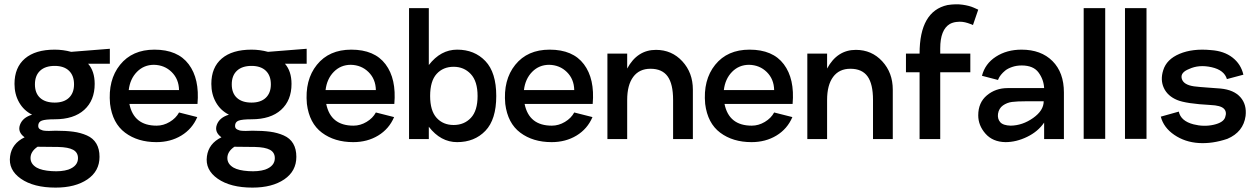

<svg xmlns="http://www.w3.org/2000/svg" viewBox="-20 -633 5716 874"><path d="M480 -411V-343H381Q411 -309 411 -251Q411 -176 363.5 -133Q316 -90 229 -90Q187 -90 170.5 -84Q154 -78 154 -60Q154 -54 156.5 -50Q159 -46 164 -43.5Q169 -41 174 -39.5Q179 -38 187.5 -37.5Q196 -37 202 -37Q208 -37 218 -37.5Q228 -38 233 -38Q280 -38 313.5 -33.5Q347 -29 375.5 -16.5Q404 -4 418.5 20.5Q433 45 433 81Q433 146 378 183.5Q323 221 233 221Q133 221 75 180.5Q17 140 26 78Q34 20 92 -8Q59 -32 71 -65Q83 -98 126 -111Q88 -130 67 -167Q46 -204 46 -251Q46 -326 93.5 -366.5Q141 -407 229 -407Q267 -407 304 -397ZM229 -166Q271 -166 294 -188Q317 -210 317 -249Q317 -289 294 -311Q271 -333 229 -333Q186 -333 162.5 -311Q139 -289 139 -249Q139 -209 162.5 -187.5Q186 -166 229 -166ZM245 36 151 35Q120 56 119 84.5Q118 113 147 130Q170 143 215 146Q260 149 291 139Q335 123 335 87Q335 61 313 49Q291 37 245 36Z M569 -160Q589 -61 693 -61Q724 -61 752.5 -78Q781 -95 795 -121L878 -100Q855 -46 805.5 -16Q756 14 692 14Q607 14 549.5 -29Q492 -72 481 -160Q471 -269 526.5 -338Q582 -407 683 -407Q789 -407 839 -340.5Q889 -274 879 -160ZM681 -338Q635 -338 603.5 -306Q572 -274 566 -223H795Q794 -273 761.5 -305Q729 -337 681 -338Z M1376 -411V-343H1277Q1307 -309 1307 -251Q1307 -176 1259.5 -133Q1212 -90 1125 -90Q1083 -90 1066.5 -84Q1050 -78 1050 -60Q1050 -54 1052.5 -50Q1055 -46 1060 -43.5Q1065 -41 1070 -39.5Q1075 -38 1083.5 -37.5Q1092 -37 1098 -37Q1104 -37 1114 -37.5Q1124 -38 1129 -38Q1176 -38 1209.5 -33.5Q1243 -29 1271.5 -16.5Q1300 -4 1314.5 20.5Q1329 45 1329 81Q1329 146 1274 183.5Q1219 221 1129 221Q1029 221 971 180.5Q913 140 922 78Q930 20 988 -8Q955 -32 967 -65Q979 -98 1022 -111Q984 -130 963 -167Q942 -204 942 -251Q942 -326 989.5 -366.5Q1037 -407 1125 -407Q1163 -407 1200 -397ZM1125 -166Q1167 -166 1190 -188Q1213 -210 1213 -249Q1213 -289 1190 -311Q1167 -333 1125 -333Q1082 -333 1058.5 -311Q1035 -289 1035 -249Q1035 -209 1058.5 -187.5Q1082 -166 1125 -166ZM1141 36 1047 35Q1016 56 1015 84.5Q1014 113 1043 130Q1066 143 1111 146Q1156 149 1187 139Q1231 123 1231 87Q1231 61 1209 49Q1187 37 1141 36Z M1465 -160Q1485 -61 1589 -61Q1620 -61 1648.5 -78Q1677 -95 1691 -121L1774 -100Q1751 -46 1701.5 -16Q1652 14 1588 14Q1503 14 1445.5 -29Q1388 -72 1377 -160Q1367 -269 1422.5 -338Q1478 -407 1579 -407Q1685 -407 1735 -340.5Q1785 -274 1775 -160ZM1577 -338Q1531 -338 1499.5 -306Q1468 -274 1462 -223H1691Q1690 -273 1657.5 -305Q1625 -337 1577 -338Z M2061 -407Q2140 -407 2189.5 -355Q2239 -303 2239 -196Q2239 -89 2189.5 -37.5Q2140 14 2061 14Q1986 14 1932 -56V0H1842V-596H1932V-337Q1986 -407 2061 -407ZM2045 -329Q1997 -329 1967.5 -296.5Q1938 -264 1938 -196Q1938 -129 1967.5 -96.5Q1997 -64 2045 -64Q2093 -64 2123.5 -96.5Q2154 -129 2154 -196Q2154 -263 2123 -296Q2092 -329 2045 -329Z M2368 -160Q2388 -61 2492 -61Q2523 -61 2551.5 -78Q2580 -95 2594 -121L2677 -100Q2654 -46 2604.5 -16Q2555 14 2491 14Q2406 14 2348.5 -29Q2291 -72 2280 -160Q2270 -269 2325.5 -338Q2381 -407 2482 -407Q2588 -407 2638 -340.5Q2688 -274 2678 -160ZM2480 -338Q2434 -338 2402.5 -306Q2371 -274 2365 -223H2594Q2593 -273 2560.5 -305Q2528 -337 2480 -338Z M2966 -406Q3038 -406 3086 -354Q3134 -302 3134 -225V0H3044V-178Q3044 -251 3019 -285.5Q2994 -320 2941 -320Q2890 -320 2862.5 -283Q2835 -246 2835 -178V-168V0H2745V-389H2835V-321Q2881 -406 2966 -406Z M3278 -160Q3298 -61 3402 -61Q3433 -61 3461.5 -78Q3490 -95 3504 -121L3587 -100Q3564 -46 3514.5 -16Q3465 14 3401 14Q3316 14 3258.5 -29Q3201 -72 3190 -160Q3180 -269 3235.5 -338Q3291 -407 3392 -407Q3498 -407 3548 -340.5Q3598 -274 3588 -160ZM3390 -338Q3344 -338 3312.5 -306Q3281 -274 3275 -223H3504Q3503 -273 3470.5 -305Q3438 -337 3390 -338Z M3876 -406Q3948 -406 3996 -354Q4044 -302 4044 -225V0H3954V-178Q3954 -251 3929 -285.5Q3904 -320 3851 -320Q3800 -320 3772.5 -283Q3745 -246 3745 -178V-168V0H3655V-389H3745V-321Q3791 -406 3876 -406Z M4304 -524Q4260 -498 4260 -413V-389H4397V-304H4260V0H4166V-304H4104V-389H4166Q4166 -582 4293 -610Q4331 -616 4362 -611.5Q4393 -607 4413 -598L4433 -589L4409 -519Q4407 -520 4402.5 -522Q4398 -524 4385.5 -528Q4373 -532 4361 -533.5Q4349 -535 4333 -533Q4317 -531 4304 -524Z M4630 -407Q4719 -407 4771 -355Q4823 -303 4823 -212V0H4733V-75Q4705 -34 4655.5 -10Q4606 14 4557 14Q4499 13 4466 -24.5Q4433 -62 4433 -108Q4433 -166 4472.5 -199Q4512 -232 4567 -232H4733Q4731 -271 4707.5 -303Q4684 -335 4631 -335Q4607 -335 4587 -328Q4567 -321 4555.5 -311.5Q4544 -302 4536.5 -292.5Q4529 -283 4526 -276L4523 -269L4450 -288Q4464 -343 4513.5 -375Q4563 -407 4630 -407ZM4581 -61Q4635 -62 4683 -96Q4731 -130 4731 -172H4651Q4610 -172 4587 -169Q4564 -166 4545.5 -153Q4527 -140 4523 -115Q4520 -92 4533 -77Q4546 -62 4581 -61Z M4913 -1V-596H5011V-1Z M5101 -1V-596H5199V-1Z M5567 -1Q5499 22 5436.5 18Q5374 14 5325.5 -19Q5277 -52 5264 -102L5346 -125Q5355 -82 5413 -67Q5460 -55 5504.5 -65Q5549 -75 5557 -99Q5566 -124 5551 -138.5Q5536 -153 5491 -155Q5378 -161 5338 -178Q5295 -196 5278 -232.5Q5261 -269 5275 -313Q5290 -363 5349.5 -388Q5409 -413 5492 -405Q5552 -401 5590.5 -371Q5629 -341 5640 -293L5565 -273Q5553 -314 5495.5 -327Q5438 -340 5393 -319Q5352 -303 5359.5 -275Q5367 -247 5415 -240Q5438 -237 5482 -234Q5526 -231 5536 -230Q5597 -224 5626.5 -190.5Q5656 -157 5650 -105Q5640 -32 5567 -1Z"/></svg>

Font: MB Grotesk
Style: Regular
Weight: 400
Designer: Nawras Khrais
Foundry: Nawras Khrais
Version: Version 1.000;PS 001.000;hotconv 1.0.88;makeotf.lib2.5.64775